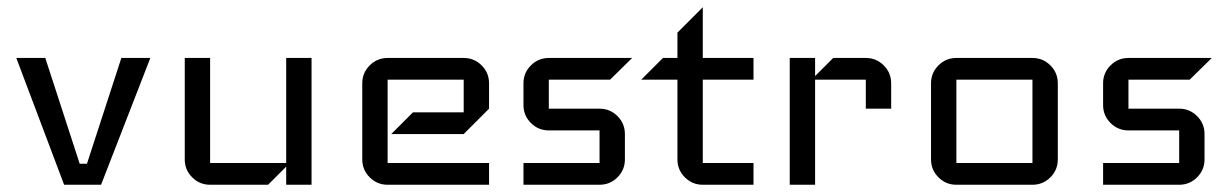

<svg xmlns="http://www.w3.org/2000/svg" viewBox="-20 -510 3400 530"><path d="M395 -350 259 0H157L25 -350H105L200 -58H220L315 -350Z M840 0H770V-50L720 0H560Q531 0 510.5 -20.5Q490 -41 490 -70V-350H560V-60H770V-350H840Z M1330 0H1050Q1021 0 1000.5 -20.5Q980 -41 980 -70V-280Q980 -309 1000.5 -329.5Q1021 -350 1050 -350H1260Q1289 -350 1309.5 -329.5Q1330 -309 1330 -280V-210L1260 -140H1060L1120 -200H1260V-290H1050V-60H1330Z M1725 -350 1664 -290H1495V-210H1635Q1664 -210 1684.5 -189.5Q1705 -169 1705 -140V-70Q1705 -41 1684.5 -20.5Q1664 0 1635 0H1425V-60H1635V-150H1495Q1466 -150 1445.5 -170.5Q1425 -191 1425 -220V-280Q1425 -309 1445.5 -329.5Q1466 -350 1495 -350Z M2060 0H1920Q1891 0 1870.5 -20.5Q1850 -41 1850 -70V-290H1750L1810 -350H1850V-420L1920 -490V-350H2060V-290H1920V-60H2060Z M2440 -210H2370V-290H2230V0H2160V-350H2230V-300L2280 -350H2370Q2399 -350 2419.5 -329.5Q2440 -309 2440 -280Z M2900 -70Q2900 -41 2879.5 -20.5Q2859 0 2830 0H2620Q2591 0 2570.5 -20.5Q2550 -41 2550 -70V-280Q2550 -309 2570.5 -329.5Q2591 -350 2620 -350H2830Q2859 -350 2879.5 -329.5Q2900 -309 2900 -280ZM2830 -60V-290H2620V-60Z M3325 -350 3264 -290H3095V-210H3235Q3264 -210 3284.5 -189.5Q3305 -169 3305 -140V-70Q3305 -41 3284.5 -20.5Q3264 0 3235 0H3025V-60H3235V-150H3095Q3066 -150 3045.5 -170.5Q3025 -191 3025 -220V-280Q3025 -309 3045.5 -329.5Q3066 -350 3095 -350Z"/></svg>

Font: Iceland
Style: Regular
Weight: 400
Designer: Cyreal (www.cyreal.org)
Foundry: Cyreal (www.cyreal.org)
Version: Version 1.001